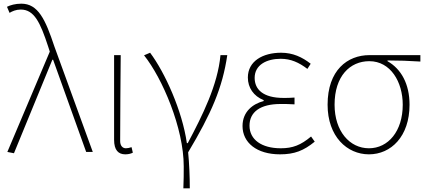

<svg xmlns="http://www.w3.org/2000/svg" viewBox="-20 -827 2321 1045"><path d="M56 7 265 -502H269L449 0H485L276 -574C227 -722 187 -807 96 -807C63 -807 36 -799 18 -790L32 -757C47 -766 67 -775 93 -775C166 -775 199 -705 242 -574L251 -546L20 0Z M662 13C680 13 693 9 703 4L696 -26C683 -22 675 -20 665 -20C648 -20 634 -33 634 -59C634 -217 636 -368 637 -527H601V-66C601 -10 624 13 662 13Z M978 198H1013C1013 136 1010 62 1004 2C1130 -209 1191 -349 1217 -527H1180C1165 -364 1082 -199 1002 -48H997C972 -224 878 -432 797 -540L764 -526C864 -401 980 -129 980 78C980 125 980 147 978 198Z M1504 13C1583 13 1633 -7 1693 -56L1673 -84C1617 -37 1573 -20 1508 -20C1404 -20 1338 -67 1338 -143C1338 -217 1396 -261 1507 -261C1532 -261 1552 -261 1583 -259V-296C1556 -294 1543 -294 1523 -294C1411 -294 1366 -341 1366 -403C1366 -474 1431 -507 1508 -507C1563 -507 1607 -487 1653 -452L1671 -480C1625 -516 1574 -540 1510 -540C1410 -540 1329 -494 1329 -405C1329 -350 1360 -304 1415 -282V-277C1357 -262 1300 -220 1300 -141C1300 -51 1377 13 1504 13Z M1988 13C2108 13 2209 -84 2209 -257C2209 -371 2163 -452 2089 -494V-498C2150 -498 2207 -496 2268 -492V-527H1991C1871 -527 1763 -445 1763 -257C1763 -84 1869 13 1988 13ZM1988 -20C1883 -20 1801 -113 1801 -257C1801 -413 1885 -494 1990 -494C2106 -494 2172 -381 2172 -257C2172 -113 2093 -20 1988 -20Z"/></svg>

Font: Noto Sans CJK SC Thin
Style: Regular
Weight: 100
Designer: Ryoko NISHIZUKA 西塚涼子 (kana, bopomofo & ideographs); Paul D. Hunt (Latin, Greek & Cyrillic); Sandoll Communications 산돌커뮤니
Foundry: Adobe
Version: Version 2.004;hotconv 1.0.118;makeotfexe 2.5.65603